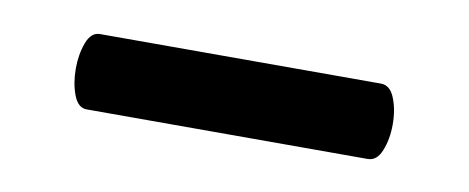

<svg xmlns="http://www.w3.org/2000/svg" viewBox="-27 -356 491 201"><g transform="rotate(10 218.5 -255.0)"><path d="M367.2 -214.8H69.8H68.4Q59.1 -214.8 54.4 -227.3Q49.8 -239.7 49.8 -254.9Q49.8 -270 54.4 -282.5Q59.1 -294.9 68.4 -294.9H69.8H367.2Q377 -294.9 381.8 -282.7Q386.7 -270.5 386.7 -254.9Q386.7 -239.3 381.8 -227.1Q377 -214.8 367.2 -214.8Z"/></g></svg>

Font: Marmelad
Style: Regular
Weight: 400
Designer: Manvel Shmavonyan
Foundry: Cyreal (www.cyreal.org)
Version: Version 1.000